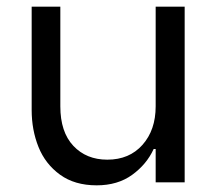

<svg xmlns="http://www.w3.org/2000/svg" viewBox="-20 -547 642 576"><path d="M75 -527H161V-228Q161 -151 200 -109.5Q239 -68 302 -68Q368 -68 407.5 -112.5Q447 -157 447 -228V-527H534V0H447V-100H441Q420 -54 376.5 -22.5Q333 9 270 9Q204 9 160 -23Q116 -55 95.5 -106Q75 -157 75 -217Z"/></svg>

Font: Lopes Sans
Style: Regular
Weight: 400
Designer: Gabriel Lam, Diego Maldonado
Foundry: TypeRant, Foresti Design
Version: Version 4.000